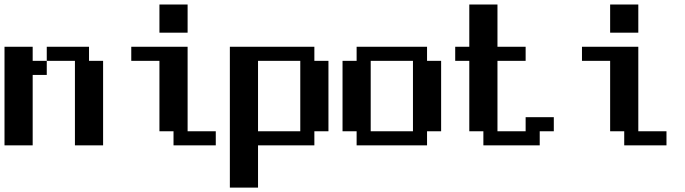

<svg xmlns="http://www.w3.org/2000/svg" viewBox="-20 -645 3040 852"><path d="M0 -437.5H125V-375H187.5V-437.5H375V-375H437.5V0H312.5V-375H187.5V-312.5H125V0H0Z M562.5 -437.5H812.5V-62.5H937.5V0H750V-62.5H687.5V-375H562.5ZM687.5 -625H812.5V-500H687.5Z M1000 -437.5H1375V-375H1437.5V-62.5H1375V0H1125V187.5H1000ZM1125 -375V-62.5H1312.5V-375Z M1500 -375H1562.5V-437.5H1875V-375H1937.5V-62.5H1875V0H1562.5V-62.5H1500ZM1625 -375V-62.5H1812.5V-375Z M2000 -437.5H2062.5V-625H2187.5V-437.5H2312.5V-375H2187.5V-62.5H2312.5V-125H2437.5V-62.5H2375V0H2125V-62.5H2062.5V-375H2000Z M2562.5 -437.5H2812.5V-62.5H2937.5V0H2750V-62.5H2687.5V-375H2562.5ZM2687.5 -625H2812.5V-500H2687.5Z"/></svg>

Font: NeoDunggeunmo Code
Style: Regular
Weight: 400
Monospace: yes
Version: Version 1.600